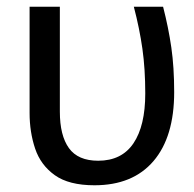

<svg xmlns="http://www.w3.org/2000/svg" viewBox="-20 -540 576 571"><path d="M261 11Q185 11 143 -19Q101 -49 84.5 -98Q68 -147 68 -204V-520H158V-208Q158 -137 185 -99.5Q212 -62 272 -62Q342 -62 377 -114Q412 -166 412 -262Q412 -335 403.5 -395Q395 -455 378 -520H465Q481 -458 489.5 -399Q498 -340 498 -266Q498 -133 436.5 -61Q375 11 261 11Z"/></svg>

Font: Murecho
Style: Regular
Weight: 400
Designer: Neil Summerour
Foundry: Positype
Version: Version 1.010; ttfautohint (v1.8.3)